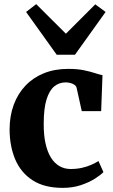

<svg xmlns="http://www.w3.org/2000/svg" viewBox="-20 -900 548 931"><path d="M284.5 11Q195 11 138.2 -25.8Q81.5 -62.5 54.2 -126.2Q27 -190 26.5 -271.5Q26.5 -337.5 46.5 -391.8Q66.5 -446 103.8 -485Q141 -524 193.2 -545Q245.5 -566 310.5 -566Q355 -566 386.2 -559.5Q417.5 -553 439.5 -545.8Q461.5 -538.5 477 -535.5L470.5 -361H376.5L351.5 -474Q349.5 -483 340.8 -489Q332 -495 320.2 -497.8Q308.5 -500.5 298.5 -500.5Q267 -500.5 243.2 -481.2Q219.5 -462 205.8 -418.2Q192 -374.5 192 -301Q191.5 -245.5 200.8 -204.2Q210 -163 227.2 -135.5Q244.5 -108 268.8 -94.2Q293 -80.5 322 -80.5Q351.5 -80.5 376.5 -86Q401.5 -91.5 421.8 -100.5Q442 -109.5 457.5 -119L481.5 -65.5Q468.5 -51.5 440 -33.5Q411.5 -15.5 371.8 -2.2Q332 11 284.5 11ZM255 -634.5 106.5 -842 155.5 -880 299.5 -736.5 442 -879 492 -842 343.5 -634.5Z"/></svg>

Font: Merriweather 28pt ExtraBold
Style: Regular
Weight: 800
Version: Version 2.100